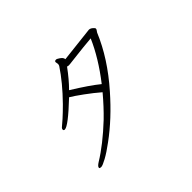

<svg xmlns="http://www.w3.org/2000/svg" viewBox="-134 -957 1268 1268"><g transform="rotate(-45 500.0 -323.5)"><path d="M528 -638V-640Q528 -654 506 -669Q490 -680 483 -680Q476 -680 472.5 -677.5Q469 -675 469 -669L472 -651Q472 -642 468 -635Q407 -542 307 -440Q266 -399 237 -373Q208 -347 197.5 -339Q187 -331 187 -321.5Q187 -312 198 -312Q230 -312 368 -443Q397 -426 450.5 -387Q504 -348 548 -310Q487 -237 424 -176Q305 -64 203 -2Q178 14 178 25V28Q180 33 193 33Q206 33 245.5 11.5Q285 -10 340 -51Q467 -144 586 -280Q730 -443 801 -614Q803 -618 806 -621.5Q809 -625 811.5 -629.5Q814 -634 814 -639Q814 -644 801.5 -655Q789 -666 775 -666ZM502 -596Q508 -593 517 -593L530 -594Q542 -595 603 -602.5Q664 -610 744 -617Q688 -488 582 -352Q521 -402 401 -476Q451 -526 502 -596Z"/></g></svg>

Font: LXGW WenKai TC Light
Style: Regular
Weight: 300
Designer: LXGW / Fontworks Inc.
Foundry: LXGW / Fontworks Inc.
Version: Version 1.330